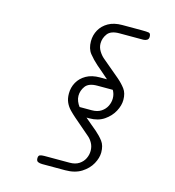

<svg xmlns="http://www.w3.org/2000/svg" viewBox="-131 -1040 1050 1151"><g transform="rotate(15 393.5 -465.0)"><path d="M237 0Q221.5 0 210.8 -4.8Q200 -9.5 200 -26.5Q200 -43 210 -46.8Q220 -50.5 237 -50.5H393.5Q429 -50.5 452 -65.8Q475 -81 486 -104Q497 -127 497 -151Q497 -177.5 485.8 -198.2Q474.5 -219 460 -231.5L356.5 -320.5Q337.5 -337 320.2 -354.8Q303 -372.5 292.5 -395.5Q282 -418.5 282 -450Q282 -488 299.8 -520Q317.5 -552 352.2 -571.8Q387 -591.5 437.5 -591.5H480.5Q461 -608.5 442 -625Q423 -641.5 403.5 -658Q374 -684 351.2 -712.5Q328.5 -741 328.5 -787.5Q328.5 -825.5 346.5 -857.8Q364.5 -890 399.2 -909.8Q434 -929.5 485 -929.5H606Q637 -929.5 649.5 -927.2Q662 -925 662 -903.5Q662 -889.5 652 -883.2Q642 -877 629 -877H481Q428 -877 407.8 -849.5Q387.5 -822 387.5 -789.5Q387.5 -765 400.8 -743.2Q414 -721.5 431 -707L541 -614.5Q569.5 -590 588.5 -564.5Q607.5 -539 607.5 -497Q607.5 -463 587.8 -426Q568 -389 530.5 -363.5Q493 -338 440 -338H421.5Q440 -322.5 458 -307Q476 -291.5 494.5 -276.5Q522.5 -252.5 541.8 -226.8Q561 -201 561 -159Q561 -125 540.8 -88Q520.5 -51 480.2 -25.5Q440 0 379.5 0ZM365 -388.5H440Q475.5 -388.5 498.5 -403.8Q521.5 -419 532.8 -442.2Q544 -465.5 544 -489Q544 -503.5 540.5 -516Q537 -528.5 530.5 -539.5H434.5Q381.5 -539.5 361.2 -512Q341 -484.5 341 -452Q341 -435 347.8 -418.5Q354.5 -402 365 -388.5Z"/></g></svg>

Font: Edu VIC WA NT Hand
Style: Regular
Weight: 400
Designer: Tina and Corey Anderson, Eben Sorkin, Mirko Velimirovic
Foundry: Google for Education
Version: Version 1.000